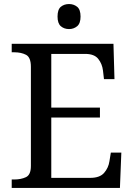

<svg xmlns="http://www.w3.org/2000/svg" viewBox="-20 -931 663 951"><path d="M38 0V-42H51Q84 -42 108.5 -53.5Q133 -65 133 -109V-600Q133 -647 109 -659.5Q85 -672 51 -672H38V-714H542L547 -539H495L490 -582Q486 -615 466.5 -639.5Q447 -664 402 -664H234V-398H475V-349H234V-50H427Q474 -50 495.5 -74.5Q517 -99 522 -132L529 -175H581L574 0ZM322 -787Q298 -787 281.5 -801Q265 -815 265 -849Q265 -884 281.5 -897.5Q298 -911 322 -911Q345 -911 362 -897.5Q379 -884 379 -849Q379 -815 362 -801Q345 -787 322 -787Z"/></svg>

Font: Noto Serif Toto
Style: Regular
Weight: 400
Designer: Monotype Design Team
Foundry: Monotype Imaging Inc.
Version: Version 2.001